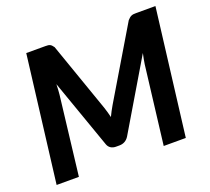

<svg xmlns="http://www.w3.org/2000/svg" viewBox="-123 -881 1132 1037"><g transform="rotate(-20 443.0 -363.0)"><path d="M418.5 -303Q428 -274.5 435 -244.5Q442 -259.5 449.8 -274Q457.5 -288.5 466 -303L704.5 -703Q711 -710 716.2 -714.5Q721.5 -719 727.2 -721.5Q733 -724 739.5 -724.8Q746 -725.5 755.5 -725.5H866L776.5 0H649.5L704 -449.5Q706 -462.5 708.8 -478.2Q711.5 -494 715.5 -510.5L480.5 -115Q471 -100 457 -92.2Q443 -84.5 426 -84.5H406Q389.5 -84.5 377 -92.2Q364.5 -100 359 -115L219 -512Q218.5 -496 217.8 -480.5Q217 -465 215.5 -452L162 0H34L123.5 -725.5H233Q242.5 -725.5 248.8 -724.8Q255 -724 260 -721.5Q265 -719 269.2 -714.5Q273.5 -710 278.5 -703L418.5 -303Z"/></g></svg>

Font: Lato Heavy
Style: Italic
Weight: 800
Italic angle: -7°
Designer: Lukasz Dziedzic
Foundry: tyPoland Lukasz Dziedzic
Version: Version 2.007; 2014-02-27